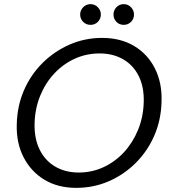

<svg xmlns="http://www.w3.org/2000/svg" viewBox="-20 -895 826 927"><path d="M348 12Q259 12 194 -27.5Q129 -67 93.5 -136.5Q58 -206 61 -296Q63 -383 95.5 -458.5Q128 -534 185.5 -591Q243 -648 316.5 -680Q390 -712 473 -712Q562 -712 627.5 -673Q693 -634 728 -564.5Q763 -495 760 -405Q758 -317 725.5 -241.5Q693 -166 636 -109Q579 -52 505.5 -20Q432 12 348 12ZM360 -62Q424 -62 480 -88Q536 -114 578.5 -160Q621 -206 646.5 -268Q672 -330 674 -402Q676 -475 650 -527.5Q624 -580 575 -608.5Q526 -637 461 -637Q397 -637 341 -611.5Q285 -586 242 -540Q199 -494 174 -432.5Q149 -371 147 -300Q145 -227 171 -173.5Q197 -120 246 -91Q295 -62 360 -62ZM417 -775Q396 -775 381.5 -789.5Q367 -804 367 -825Q367 -845 381.5 -860Q396 -875 417 -875Q438 -875 452.5 -860Q467 -845 467 -825Q467 -804 452.5 -789.5Q438 -775 417 -775ZM578 -775Q556 -775 542 -789.5Q528 -804 528 -825Q528 -845 542 -860Q556 -875 578 -875Q598 -875 612.5 -860Q627 -845 627 -825Q627 -804 612.5 -789.5Q598 -775 578 -775Z"/></svg>

Font: DM Sans 18pt
Style: Italic
Weight: 400
Italic angle: -10°
Designer: Colophon Foundry, Jonny Pinhorn
Foundry: Colophon Foundry
Version: Version 4.004;gftools[0.9.30]